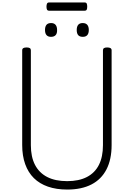

<svg xmlns="http://www.w3.org/2000/svg" viewBox="-20 -1535 1097 1574"><path d="M531 19Q442 19 373 -5Q304 -29 257.5 -75Q211 -121 186.5 -189.5Q162 -258 162 -346V-1123Q162 -1135 171 -1140.5Q180 -1146 198 -1146Q216 -1146 224.5 -1140.5Q233 -1135 233 -1123V-345Q233 -249 267 -183.5Q301 -118 367 -84Q433 -50 531 -50Q627 -50 692.5 -84Q758 -118 791 -183.5Q824 -249 824 -345V-1123Q824 -1135 832.5 -1140.5Q841 -1146 859 -1146Q895 -1146 895 -1123V-346Q895 -228 853 -146.5Q811 -65 730 -23Q649 19 531 19ZM398 -1233Q374 -1233 361.5 -1247Q349 -1261 349 -1289Q349 -1317 361 -1331.5Q373 -1346 399 -1346Q423 -1346 435.5 -1331.5Q448 -1317 448 -1289Q449 -1261 436 -1247Q423 -1233 398 -1233ZM659 -1233Q633 -1233 621 -1247Q609 -1261 609 -1289Q609 -1317 621 -1331.5Q633 -1346 658 -1346Q683 -1346 695.5 -1331.5Q708 -1317 708 -1289Q708 -1261 695.5 -1247Q683 -1233 659 -1233ZM384 -1447Q370 -1447 365.5 -1456Q361 -1465 361 -1480Q361 -1496 365.5 -1505.5Q370 -1515 384 -1515H672Q687 -1515 691 -1505.5Q695 -1496 695 -1480Q695 -1465 691 -1456Q687 -1447 672 -1447Z"/></svg>

Font: Playwrite BR Light
Style: Regular
Weight: 300
Version: Version 1.003